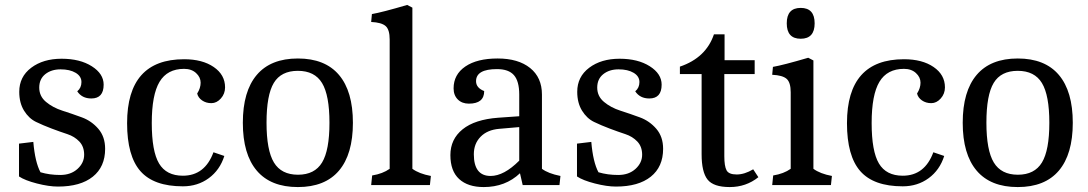

<svg xmlns="http://www.w3.org/2000/svg" viewBox="-20 -750 4408 778"><path d="M58 -378Q58 -439 106.5 -475.5Q155 -512 229.5 -512Q304 -512 352 -481.5Q400 -451 400 -407Q400 -351 350 -351Q312 -351 293 -380Q310 -394 310 -417.5Q310 -441 286.5 -455Q263 -469 225.5 -469Q188 -469 163.5 -449.5Q139 -430 139 -395Q139 -360 166.5 -337Q194 -314 233 -301.5Q272 -289 311.5 -274.5Q351 -260 378.5 -228Q406 -196 406 -147Q406 -74 356 -34Q306 6 215 6Q178 6 129.5 -6.5Q81 -19 57 -35V-168L115 -175Q122 -93 144 -52Q181 -41 224 -41Q267 -41 294 -65.5Q321 -90 321 -123Q321 -156 301.5 -176.5Q282 -197 253 -206.5Q224 -216 189.5 -229Q155 -242 126 -256Q97 -270 77.5 -301.5Q58 -333 58 -378Z M721 5Q603 5 549 -56.5Q495 -118 495 -251Q495 -510 726 -510Q800 -510 846 -478.5Q892 -447 892 -396Q892 -370 875 -351Q858 -332 836.5 -332Q815 -332 799 -343Q783 -354 779 -371Q793 -393 793 -415Q793 -437 774.5 -454Q756 -471 726 -471Q658 -471 626.5 -418.5Q595 -366 595 -251.5Q595 -137 624.5 -87.5Q654 -38 721 -38Q810 -38 845 -133L889 -118Q871 -61 826 -28Q781 5 721 5Z M1060 -253Q1060 -141 1090 -91.5Q1120 -42 1187.5 -42Q1255 -42 1285 -91.5Q1315 -141 1315 -252.5Q1315 -364 1285 -413.5Q1255 -463 1187 -463Q1119 -463 1089.5 -414Q1060 -365 1060 -253ZM1353.5 -58.5Q1297 8 1187 8Q1077 8 1020.5 -58.5Q964 -125 964 -252.5Q964 -380 1020.5 -446.5Q1077 -513 1187 -513Q1297 -513 1353.5 -446.5Q1410 -380 1410 -252.5Q1410 -125 1353.5 -58.5Z M1559 -590Q1559 -630 1542.5 -644.5Q1526 -659 1484 -661L1487 -693Q1528 -700 1630 -730L1651 -719V-66Q1678 -46 1726 -37L1722 0H1484L1488 -39Q1531 -46 1559 -66Z M1940 8Q1876 8 1840.5 -24.5Q1805 -57 1805 -121.5Q1805 -186 1854.5 -226Q1904 -266 1999 -273L2084 -279V-367Q2084 -421 2062.5 -445.5Q2041 -470 1994 -470Q1909 -470 1909 -421Q1909 -394 1942 -381Q1942 -330 1880 -330Q1852 -330 1835 -347Q1818 -364 1818 -392Q1818 -448 1865.5 -480.5Q1913 -513 1996.5 -513Q2080 -513 2128 -474.5Q2176 -436 2176 -367V-66Q2201 -47 2251 -37L2247 0H2098L2087 -48Q2028 8 1940 8ZM1900 -125Q1900 -37 1968 -37Q2022 -37 2084 -99V-235L2003 -228Q1955 -224 1927.5 -196Q1900 -168 1900 -125Z M2319 -378Q2319 -439 2367.5 -475.5Q2416 -512 2490.5 -512Q2565 -512 2613 -481.5Q2661 -451 2661 -407Q2661 -351 2611 -351Q2573 -351 2554 -380Q2571 -394 2571 -417.5Q2571 -441 2547.5 -455Q2524 -469 2486.5 -469Q2449 -469 2424.5 -449.5Q2400 -430 2400 -395Q2400 -360 2427.5 -337Q2455 -314 2494 -301.5Q2533 -289 2572.5 -274.5Q2612 -260 2639.5 -228Q2667 -196 2667 -147Q2667 -74 2617 -34Q2567 6 2476 6Q2439 6 2390.5 -6.5Q2342 -19 2318 -35V-168L2376 -175Q2383 -93 2405 -52Q2442 -41 2485 -41Q2528 -41 2555 -65.5Q2582 -90 2582 -123Q2582 -156 2562.5 -176.5Q2543 -197 2514 -206.5Q2485 -216 2450.5 -229Q2416 -242 2387 -256Q2358 -270 2338.5 -301.5Q2319 -333 2319 -378Z M2823 -125V-450H2735V-480Q2841 -516 2873 -611H2916V-506H3038V-450H2915V-117Q2915 -77 2924 -60Q2933 -43 2965 -43Q2997 -43 3032 -64L3053 -32Q3003 8 2937 8Q2871 8 2847 -22.5Q2823 -53 2823 -125Z M3184 -376Q3184 -416 3167.5 -430.5Q3151 -445 3109 -447L3112 -479Q3153 -486 3255 -516L3276 -505V-66Q3303 -46 3351 -37L3347 0H3109L3113 -39Q3156 -46 3184 -66ZM3281 -655.5Q3281 -593 3224.5 -593Q3168 -593 3168 -655.5Q3168 -718 3224.5 -718Q3281 -718 3281 -655.5Z M3638 5Q3520 5 3466 -56.5Q3412 -118 3412 -251Q3412 -510 3643 -510Q3717 -510 3763 -478.5Q3809 -447 3809 -396Q3809 -370 3792 -351Q3775 -332 3753.5 -332Q3732 -332 3716 -343Q3700 -354 3696 -371Q3710 -393 3710 -415Q3710 -437 3691.5 -454Q3673 -471 3643 -471Q3575 -471 3543.5 -418.5Q3512 -366 3512 -251.5Q3512 -137 3541.5 -87.5Q3571 -38 3638 -38Q3727 -38 3762 -133L3806 -118Q3788 -61 3743 -28Q3698 5 3638 5Z M3977 -253Q3977 -141 4007 -91.5Q4037 -42 4104.5 -42Q4172 -42 4202 -91.5Q4232 -141 4232 -252.5Q4232 -364 4202 -413.5Q4172 -463 4104 -463Q4036 -463 4006.5 -414Q3977 -365 3977 -253ZM4270.5 -58.5Q4214 8 4104 8Q3994 8 3937.5 -58.5Q3881 -125 3881 -252.5Q3881 -380 3937.5 -446.5Q3994 -513 4104 -513Q4214 -513 4270.5 -446.5Q4327 -380 4327 -252.5Q4327 -125 4270.5 -58.5Z"/></svg>

Font: Cambo
Style: Regular
Weight: 400
Designer: Carolina Giovagnoli, Andres Torresi
Foundry: Carolina Giovagnoli, Andres Torresi
Version: Version 2.001